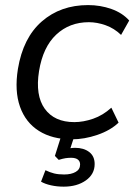

<svg xmlns="http://www.w3.org/2000/svg" viewBox="-20 -531 535 744"><path d="M258.2 8.9Q182.6 8.9 130.9 -23.7Q79.1 -56.3 57.5 -117.5Q35.8 -178.7 49.4 -263.8Q69.4 -384.7 142.1 -448Q214.8 -511.3 321.4 -511.3Q368.9 -511.3 411.6 -496.2Q454.2 -481.2 480.7 -451.5L449.2 -395.7Q422.6 -421.4 389.3 -433.2Q355.9 -445 324.3 -445Q249.2 -445 197.8 -396.8Q146.4 -348.5 131.3 -255.8Q116.2 -161.4 153.4 -109.6Q190.7 -57.8 268.1 -57.8Q302.9 -57.8 340.9 -70.9Q378.8 -84 411.5 -113.7L439.5 -55.8Q408 -25.7 357.5 -8.4Q307 8.9 258.2 8.9ZM226.8 192.3Q200.9 192.3 177.6 187.1Q154.3 181.9 139 172.9L156.1 128.6Q173.7 137.1 189.8 141.1Q206 145.1 228.6 145.1Q256.1 145.1 273.2 135.2Q290.4 125.4 290.4 106.2Q290.4 94.1 281.6 87.2Q272.8 80.4 255.4 80.4Q245.3 80.4 234.5 81.9Q223.7 83.5 207.5 88.5L192.7 73.2L222.2 -20H273.4L248.9 55.5L224.8 49.2Q237.3 45.8 249 43.8Q260.8 41.8 270.8 41.8Q304.5 41.8 325.6 58Q346.8 74.2 346.8 104.6Q346.8 143.9 312.7 168.1Q278.6 192.3 226.8 192.3Z"/></svg>

Font: Mulish ExtraLight
Style: Italic
Weight: 200
Italic angle: -9°
Designer: Vernon Adams
Foundry: Vernon Adams
Version: Version 3.603